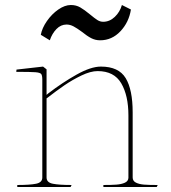

<svg xmlns="http://www.w3.org/2000/svg" viewBox="-20 -747 685 767"><path d="M149 -428V-38Q149 -18 124 -13Q99 -8 49 -8V0H262L266 -8Q216 -8 191 -13Q166 -18 166 -38V-354Q168 -355 169 -356Q205 -384 237 -406Q269 -428 305.5 -445.5Q342 -463 370 -463Q436 -463 464.5 -414Q493 -365 493 -286V-38V-36Q492 -23 478.5 -17Q465 -11 445.5 -9.5Q426 -8 393 -8V0H606L610 -8H606Q575 -8 555.5 -9.5Q536 -11 523 -17.5Q510 -24 510 -38V-298Q510 -389 482 -435Q454 -481 383 -481Q343 -481 286 -449Q229 -417 173 -374L166 -368Q166 -396 166 -410Q166 -424 166 -451V-470L152 -481L46 -469L45 -460Q103 -460 121.5 -458.5Q140 -457 144.5 -451.5Q149 -446 149 -428ZM307 -620Q288 -634 274 -641.5Q260 -649 246 -649Q223 -649 205.5 -631Q188 -613 179 -586L143 -608Q148 -635 167.5 -663Q187 -691 213 -709Q239 -727 263 -727Q284 -727 300.5 -717.5Q317 -708 340 -689Q358 -674 369 -667Q380 -660 392 -660Q418 -660 438.5 -679.5Q459 -699 467 -727L503 -709Q495 -658 461 -622Q427 -586 380 -586Q361 -586 344.5 -594.5Q328 -603 307 -620Z"/></svg>

Font: TMT Limkin
Style: Regular
Weight: 400
Designer: Gabriel Drozdov
Version: Version 1.000;Glyphs 3.1.2 (3151)